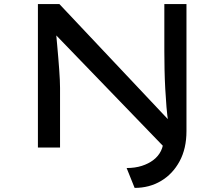

<svg xmlns="http://www.w3.org/2000/svg" viewBox="-20 -720 1095 937"><path d="M637 197 598 100Q639 100 672 89.5Q705 79 729 60.5Q753 42 765.5 16.5Q778 -9 778 -40V-72L783 0L250 -552L253 -566Q256 -533 259 -500.5Q262 -468 264.5 -437.5Q267 -407 269 -379.5Q271 -352 272 -330Q273 -308 273 -291V0H165V-700H270L810 -127L802 -118Q796 -155 792.5 -197.5Q789 -240 786.5 -286.5Q784 -333 783 -379.5Q782 -426 782 -470V-700H890V-80Q890 5 856.5 67Q823 129 766 163Q709 197 637 197Z"/></svg>

Font: Lexend Tera
Style: Regular
Weight: 400
Designer: Bonnie Shaver-Troup, Thomas Jockin
Foundry: Lexend
Version: Version 1.007